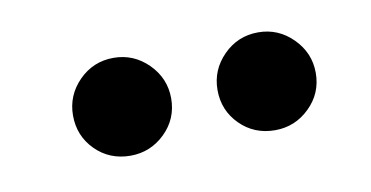

<svg xmlns="http://www.w3.org/2000/svg" viewBox="-31 -751 454 235"><g transform="rotate(-10 196.0 -634.0)"><path d="M56.2 -633.8Q56.2 -658.7 74 -676.8Q91.8 -694.8 117.2 -694.8Q142.1 -694.8 160.2 -676.8Q178.2 -658.7 178.2 -633.8Q178.2 -608.4 160.2 -590.8Q142.1 -573.2 117.2 -573.2Q91.3 -573.2 73.7 -590.8Q56.2 -608.4 56.2 -633.8ZM235.8 -633.8Q235.8 -658.7 253.7 -676.8Q271.5 -694.8 296.9 -694.8Q321.8 -694.8 339.8 -676.8Q357.9 -658.7 357.9 -633.8Q357.9 -608.4 339.8 -590.8Q321.8 -573.2 296.9 -573.2Q271 -573.2 253.4 -590.8Q235.8 -608.4 235.8 -633.8Z"/></g></svg>

Font: Lobster Two
Style: Bold
Weight: 700
Designer: Pablo Impallari
Foundry: Pablo Impallari. www.impallari.com
Version: Version 1.006